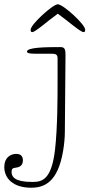

<svg xmlns="http://www.w3.org/2000/svg" viewBox="-144 -660 418 897"><path d="M-37 89C-37 64 -54 59 -68 59C-95 59 -124 76 -124 120C-124 172 -84 217 1 217C61 217 126 194 151 44C156 13 159 -16 159 -46C159 -75 162 -372 162 -402C162 -427 160 -440 139 -440C70 -440 -18 -439 -18 -419C-18 -412 -6 -409 20 -409H100C117 -409 125 -404 125 -388V-278C125 -212 125 -64 113 40C96 184 50 190 6 190C-75 190 -90 166 -90 143C-90 129 -84 125 -74 124C-57 122 -37 117 -37 89ZM246 -510C251 -510 254 -512 254 -521C254 -546 151 -640 126 -640C103 -640 -1 -546 -1 -521C-1 -512 2 -510 7 -510C21 -510 80 -563 126 -596C172 -563 232 -510 246 -510Z"/></svg>

Font: Life Savers
Style: Regular
Weight: 400
Designer: Pablo Impallari, Rodrigo Fuenzalida, Brenda Gallo
Foundry: Pablo Impallari, Rodrigo Fuenzalida, Brenda Gallo
Version: Version 3.000